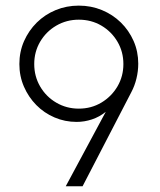

<svg xmlns="http://www.w3.org/2000/svg" viewBox="-20 -653 561 673"><path d="M210.4 0 350.7 -261.1Q328.5 -243.1 302.1 -234.4Q275.7 -225.7 248.6 -225.7Q207.6 -225.7 171.2 -241.3Q134.7 -256.9 107.3 -284.7Q79.9 -312.5 63.9 -349.3Q47.9 -386.1 47.9 -428.5Q47.9 -471.5 64.2 -508.7Q80.6 -545.8 109 -574Q137.5 -602.1 175.3 -617.7Q213.2 -633.3 256.2 -633.3Q299.3 -633.3 337.2 -617.7Q375 -602.1 403.5 -574.3Q431.9 -546.5 448.3 -509.4Q464.6 -472.2 464.6 -429.9Q464.6 -403.5 458.3 -377.8Q452.1 -352.1 440.3 -329.9L269.4 0ZM256.2 -272.2Q300 -272.2 335.4 -293.4Q370.8 -314.6 391.7 -350Q412.5 -385.4 412.5 -428.5Q412.5 -471.5 391.7 -506.9Q370.8 -542.4 335.4 -563.2Q300 -584 256.2 -584Q213.2 -584 177.4 -563.2Q141.7 -542.4 120.8 -506.9Q100 -471.5 100 -428.5Q100 -385.4 120.8 -349.7Q141.7 -313.9 177.4 -293.1Q213.2 -272.2 256.2 -272.2Z"/></svg>

Font: Afacad Flux Light
Style: Regular
Weight: 300
Designer: Kristian Moeller
Foundry: Dicotype
Version: Version 1.100